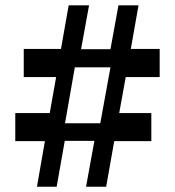

<svg xmlns="http://www.w3.org/2000/svg" viewBox="-20 -686 654 718"><path d="M37.1 -158.2V-263.2H166L189.9 -397.9H68.8V-502.9H208L236.8 -666H313L283.2 -502H393.1L422.9 -666H498L469.2 -502.9H577.1V-397.9H450.2L425.8 -263.2H545.9V-158.2H407.2L377 12.2H301.8L333 -159.2H222.2L191.9 12.2H118.2L147.9 -158.2ZM355 -225.1 393.1 -434.1H259.8L223.1 -225.1Z"/></svg>

Font: IntelOne Mono Medium
Style: Regular
Weight: 500
Designer: Fred Shallcrass
Foundry: Frere-Jones Type LLC
Version: Version 1.200;hotconv 1.1.0;makeotfexe 2.6.0;FJTRelease1.2